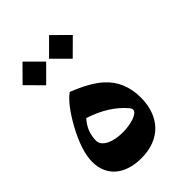

<svg xmlns="http://www.w3.org/2000/svg" viewBox="-185 -706 762 762"><g transform="rotate(-45 196.0 -325.5)"><path d="M317.4 -194.8Q317.4 -155.8 305.9 -123.8Q294.4 -91.8 272.7 -69.3Q251 -46.9 219.7 -34.9Q188.5 -22.9 148.9 -22.9Q113.3 -22.9 85.7 -32Q58.1 -41 39.1 -57.6Q20 -74.2 10 -97.9Q0 -121.6 0 -150.4Q0 -211.9 48.3 -300.3Q94.2 -382.8 133.3 -410.2Q214.8 -378.4 255.9 -341.3Q317.4 -286.1 317.4 -194.8ZM255.9 -196.3Q203.1 -259.3 106.4 -290.5Q70.3 -251.5 70.3 -199.2Q70.3 -187 78.1 -177.5Q85.9 -168 99.6 -161.1Q113.3 -154.3 130.9 -150.9Q148.4 -147.5 168 -147.5Q184.6 -147.5 201.4 -149.9Q218.3 -152.3 231.7 -157Q245.1 -161.6 253.4 -168.2Q261.7 -174.8 261.7 -182.6Q261.7 -189 255.9 -196.3ZM301.8 -561.5 234.9 -495.1 168.5 -561.5 234.9 -627.9ZM152.3 -561.5 85.9 -495.1 20 -561.5 85.9 -627.9Z"/></g></svg>

Font: XB Kayhan
Style: Bold
Weight: 700
Designer: Behnam
Foundry: Irmug
Version: Version 7.300 2009